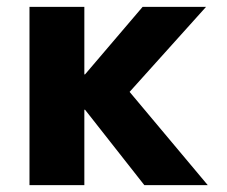

<svg xmlns="http://www.w3.org/2000/svg" viewBox="-20 -540 662 560"><path d="M228 -220H226V0H66V-520H226V-323H228L396 -520H581L358 -272L586 0H401Z"/></svg>

Font: M PLUS 1p ExtraBold
Style: Regular
Weight: 800
Version: Version 1.062